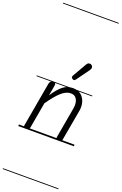

<svg xmlns="http://www.w3.org/2000/svg" viewBox="-297 -1300 1139 1799"><g transform="rotate(20 272.0 -401.0)"><path d="M70.5 0Q51.5 0 48 -8.8Q44.5 -17.5 46 -24.5L124 -467Q126 -479 130.5 -486.2Q135 -493.5 143.2 -497Q151.5 -500.5 164.5 -500.5Q179 -500.5 183.2 -493.5Q187.5 -486.5 184.5 -469.5L166.5 -369Q214.5 -442 257.5 -475.8Q300.5 -509.5 356.5 -509.5Q406.5 -509.5 437.5 -483.8Q468.5 -458 480.2 -417Q492 -376 484 -330.5L429.5 -24.5Q429 -18.5 424.5 -9.2Q420 0 396.5 0Q378 0 373.2 -9.2Q368.5 -18.5 370 -27.5L424 -333Q429 -359 425.2 -387.5Q421.5 -416 404.5 -436.2Q387.5 -456.5 352 -456.5Q307.5 -456.5 260 -414.2Q212.5 -372 151.5 -283.5L106.5 -27.5Q105.5 -21.5 99.8 -10.8Q94 0 70.5 0ZM70.5 0Q51.5 0 48 -8.8Q44.5 -17.5 46 -24.5L124 -467Q126 -479 130.5 -486.2Q135 -493.5 143.2 -497Q151.5 -500.5 164.5 -500.5Q179 -500.5 183.2 -493.5Q187.5 -486.5 184.5 -469.5L166.5 -369Q214.5 -442 257.5 -475.8Q300.5 -509.5 356.5 -509.5Q406.5 -509.5 437.5 -483.8Q468.5 -458 480.2 -417Q492 -376 484 -330.5L429.5 -24.5Q429 -18.5 424.5 -9.2Q420 0 396.5 0Q378 0 373.2 -9.2Q368.5 -18.5 370 -27.5L424 -333Q429 -359 425.2 -387.5Q421.5 -416 404.5 -436.2Q387.5 -456.5 352 -456.5Q307.5 -456.5 260 -414.2Q212.5 -372 151.5 -283.5L106.5 -27.5Q105.5 -21.5 99.8 -10.8Q94 0 70.5 0ZM323 -587Q315 -592 311 -599.5Q307 -607 316 -622.5L393 -756.5Q405.5 -778 420.8 -778.8Q436 -779.5 445 -772Q456.5 -761.5 456 -748.8Q455.5 -736 447 -724L354.5 -596Q345.5 -583.5 337.8 -583.2Q330 -583 323 -587ZM-5 420.5H549.5V428.5H-5ZM-5 -16H549.5V0H-5ZM-5 -505.5H549.5V-497.5H-5ZM-5 -1230H549.5V-1222H-5Z"/></g></svg>

Font: Edu VIC WA NT Pre Guide
Style: Regular
Weight: 400
Designer: Tina and Corey Anderson, Eben Sorkin, Mirko Velimirovic
Foundry: Google for Education
Version: Version 1.000